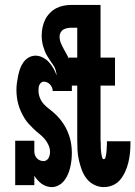

<svg xmlns="http://www.w3.org/2000/svg" viewBox="-20 -755 552 783"><path d="M191 8Q180 8 169.5 4.5Q159 1 150 -5.5Q141 -12 133.5 -20.5Q126 -29 120 -38V0H42V-181H120V-136Q120 -129 123 -121.5Q126 -114 131 -109Q136 -104 143 -101Q150 -98 158 -98Q164 -98 169.5 -101.5Q175 -105 178 -110.5Q181 -116 182.5 -122.5Q184 -129 184 -135Q184 -150 177.5 -164Q171 -178 161.5 -189Q152 -200 140 -209.5Q128 -219 117.5 -229Q107 -239 97 -250Q87 -261 79.5 -273.5Q72 -286 65.5 -300Q59 -314 55 -328.5Q51 -343 49 -358Q47 -373 47 -388Q47 -403 49 -417.5Q51 -432 54 -446.5Q57 -461 62 -475Q67 -489 75.5 -501Q84 -513 97 -520.5Q110 -528 125 -528Q140 -528 154.5 -520.5Q169 -513 179.5 -501.5Q190 -490 198 -476Q206 -462 211 -447Q210 -458 207 -469Q204 -480 197.5 -489Q191 -498 185 -507Q179 -516 173 -526Q167 -536 163 -546Q159 -556 156 -566.5Q153 -577 151.5 -588Q150 -599 150 -611Q150 -627 153.5 -643.5Q157 -660 164 -674.5Q171 -689 183 -701.5Q195 -714 209.5 -721.5Q224 -729 240 -732Q256 -735 273 -735H342V-642H273Q264 -642 255.5 -640.5Q247 -639 239.5 -635Q232 -631 227.5 -623Q223 -615 223 -606Q223 -591 229 -577.5Q235 -564 242 -551.5Q249 -539 256 -526Q263 -513 267 -499Q271 -485 272 -470.5Q273 -456 273 -441V-384H195Q195 -391 192 -398Q189 -405 184 -410.5Q179 -416 172.5 -419Q166 -422 158 -422Q152 -422 147.5 -418Q143 -414 140.5 -408.5Q138 -403 137.5 -397Q137 -391 137 -385Q137 -371 142.5 -356.5Q148 -342 158 -331Q168 -320 180 -311Q192 -302 203 -292Q214 -282 223.5 -270.5Q233 -259 241 -246.5Q249 -234 255 -220Q261 -206 265 -192Q269 -178 271 -162.5Q273 -147 273 -132Q273 -117 271.5 -102.5Q270 -88 266.5 -73Q263 -58 257 -44Q251 -30 242 -18.5Q233 -7 219.5 0.5Q206 8 191 8ZM403 8Q383 8 364 -1.5Q345 -11 332.5 -27.5Q320 -44 313 -63.5Q306 -83 301.5 -103Q297 -123 296 -143.5Q295 -164 295 -185V-406H261V-520H295V-735H390V-520H449V-406H390V-185Q390 -181 390.5 -176.5Q391 -172 391 -168Q391 -164 391 -160Q391 -156 391 -152Q391 -148 391.5 -143.5Q392 -139 392.5 -135Q393 -131 393.5 -127Q394 -123 395 -119Q396 -115 397.5 -110.5Q399 -106 403 -106Q408 -106 409.5 -111Q411 -116 412 -120.5Q413 -125 413.5 -130Q414 -135 414.5 -139.5Q415 -144 415 -148.5Q415 -153 415.5 -157.5Q416 -162 416 -166.5Q416 -171 416 -176V-179H512V-169Q512 -150 510 -130.5Q508 -111 503.5 -92.5Q499 -74 491 -56Q483 -38 471 -23Q459 -8 441 0Q423 8 403 8Z"/></svg>

Font: Iosevka Curly Slab Heavy
Style: Regular
Weight: 900
Monospace: yes
Designer: Belleve Invis
Foundry: Belleve Invis
Version: Version 22.1.2; ttfautohint (v1.8.4)